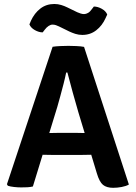

<svg xmlns="http://www.w3.org/2000/svg" viewBox="-20 -912 665 940"><path d="M237.5 -683Q253 -685.5 275.8 -686.5Q298.5 -687.5 315 -687.5Q330.5 -687.5 353.5 -686.5Q376.5 -685.5 391.5 -682.5L611 -8.5Q597 -0.5 575.5 3.5Q554 7.5 534 7.5Q502 7.5 484.2 -7Q466.5 -21.5 454 -64L363.5 -363Q351 -406 336.2 -459Q321.5 -512 310 -557H304Q299 -532 291.2 -501.5Q283.5 -471 275.2 -441.2Q267 -411.5 260.5 -388.5L141 1Q128.5 4 114 4.8Q99.5 5.5 83.5 5.5Q67.5 5.5 49 3.5Q30.5 1.5 18.5 -2.5L14 -10ZM237 -153.5Q231 -153.5 219.2 -153.8Q207.5 -154 196 -154.2Q184.5 -154.5 178.5 -154.5H111L152 -260.5H211.5Q217.5 -260.5 228 -260.8Q238.5 -261 249.5 -261.2Q260.5 -261.5 266 -261.5H352Q358.5 -261.5 369 -261.2Q379.5 -261 390.5 -260.8Q401.5 -260.5 407.5 -260.5H468.5L503.5 -154.5H436.5Q430.5 -154.5 418.5 -154.2Q406.5 -154 394.8 -153.8Q383 -153.5 377 -153.5ZM269 -782.5Q261.5 -786 253.8 -788.8Q246 -791.5 237 -791.5Q228 -791.5 218 -785Q208 -778.5 199 -766.5L189 -753.5Q170.5 -753.5 150.8 -764.5Q131 -775.5 124 -792.5L131.5 -810.5Q148.5 -847.5 177.5 -870Q206.5 -892.5 246 -892.5Q263.5 -892.5 279.8 -887.5Q296 -882.5 309 -876L358.5 -852Q366 -848.5 375 -845.8Q384 -843 391.5 -843Q401 -843 411 -848.8Q421 -854.5 429.5 -867L439.5 -880Q458.5 -880 478.2 -869Q498 -858 505 -841L497 -823.5Q480.5 -786.5 451.2 -763.8Q422 -741 383 -741Q365.5 -741 349 -746.2Q332.5 -751.5 320 -757.5Z"/></svg>

Font: Signika Light SemiBold
Style: Regular
Weight: 600
Version: Version 2.003;gftools[0.9.32]